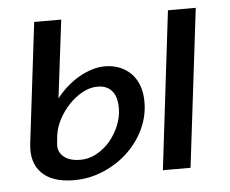

<svg xmlns="http://www.w3.org/2000/svg" viewBox="-43 -555 732 612"><g transform="rotate(-5 323.0 -249.0)"><path d="M604.5 -506.5 543.5 0H455L515.5 -506.5ZM126.5 -114Q123.5 -89.5 141.8 -72.8Q160 -56 197 -56Q224 -56 248.8 -69.8Q273.5 -83.5 292 -105.5Q310.5 -127.5 321.5 -155Q332.5 -182.5 332.5 -210Q332.5 -224.5 329.5 -237.8Q326.5 -251 319.2 -261.2Q312 -271.5 300 -277.5Q288 -283.5 270 -283.5Q246.5 -283.5 222.8 -270.8Q199 -258 179.2 -237.2Q159.5 -216.5 145.8 -190.5Q132 -164.5 129 -138ZM143.5 -257Q159 -277 177.8 -293.5Q196.5 -310 216.8 -321.5Q237 -333 258 -339.5Q279 -346 299 -346Q326 -346 347.5 -337Q369 -328 384.2 -312Q399.5 -296 407.5 -273Q415.5 -250 415.5 -222.5Q415.5 -176.5 395.8 -135Q376 -93.5 342.2 -62Q308.5 -30.5 264 -11.8Q219.5 7 170.5 7Q135 7 109 -2Q83 -11 66.8 -27.8Q50.5 -44.5 44 -68Q37.5 -91.5 41 -120.5L87.5 -506.5H174Z"/></g></svg>

Font: Lato 2
Style: Italic
Weight: 400
Italic angle: -7°
Designer: Lukasz Dziedzic with Adam Twardoch and Botio Nikoltchev
Foundry: tyPoland Lukasz Dziedzic
Version: Version 2.015; 2015-08-06; http://www.latofonts.com/